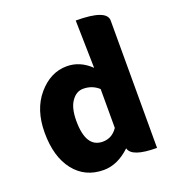

<svg xmlns="http://www.w3.org/2000/svg" viewBox="-145 -913 948 1040"><g transform="rotate(-20 329.0 -392.5)"><path d="M276 14Q169 14 106 -66Q43 -146 43 -285Q43 -418 113 -500Q184 -583 278 -583Q354 -583 415 -524L409 -799Q587 -799 587 -734V0Q442 0 429 -55Q356 14 276 14ZM323 -132Q377 -132 409 -180V-404Q372 -438 320 -438Q280 -438 253 -399Q226 -361 226 -287Q226 -132 323 -132Z"/></g></svg>

Font: Swei Half Moon CJK SC
Style: Black
Weight: 900
Version: Version 2.071